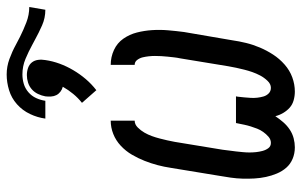

<svg xmlns="http://www.w3.org/2000/svg" viewBox="-180 -694 882 561"><g transform="rotate(-90 260.5 -413.0)"><path d="M274 8Q261 8 248.5 4.5Q236 1 227 -7Q218 -15 211.5 -26Q205 -37 202 -49Q194 -37 184.5 -26Q175 -15 163 -7Q151 1 137.5 4.5Q124 8 111 8Q93 8 77.5 1.5Q62 -5 51.5 -17Q41 -29 34.5 -44.5Q28 -60 24.5 -76.5Q21 -93 20 -110Q19 -127 19.5 -144.5Q20 -162 22.5 -179.5Q25 -197 28 -214L51 -354Q54 -374 59 -393Q64 -412 71.5 -431Q79 -450 89.5 -468Q100 -486 115.5 -500.5Q131 -515 150 -522.5Q169 -530 189 -530V-460Q178 -460 169 -451Q160 -442 154 -431.5Q148 -421 144 -410Q140 -399 137 -387.5Q134 -376 131.5 -365Q129 -354 127 -343L104 -203Q103 -193 101.5 -183Q100 -173 99 -163.5Q98 -154 97 -144Q96 -134 96 -124.5Q96 -115 97 -105.5Q98 -96 100.5 -86.5Q103 -77 108.5 -69.5Q114 -62 124 -62Q134 -62 142 -69Q150 -76 156 -84.5Q162 -93 165.5 -102Q169 -111 172 -120.5Q175 -130 177 -139.5Q179 -149 181 -159L182 -164H260L259 -159Q258 -150 257 -140Q256 -130 255.5 -120.5Q255 -111 256 -102Q257 -93 259.5 -84Q262 -75 268.5 -68.5Q275 -62 285 -62Q296 -62 305.5 -72Q315 -82 321 -93.5Q327 -105 331 -116.5Q335 -128 338 -140Q341 -152 343.5 -163.5Q346 -175 348 -187L371 -327Q373 -336 374 -345.5Q375 -355 376 -364Q377 -373 377.5 -382.5Q378 -392 378 -401Q378 -410 377 -419Q376 -428 374 -436.5Q372 -445 366.5 -452.5Q361 -460 352 -460V-530Q375 -530 395.5 -520.5Q416 -511 428.5 -493Q441 -475 446.5 -453.5Q452 -432 453.5 -409Q455 -386 453 -362.5Q451 -339 448 -316L424 -176Q421 -155 416 -134.5Q411 -114 402.5 -94Q394 -74 382 -55.5Q370 -37 353 -22Q336 -7 315.5 0.5Q295 8 274 8ZM247 -721H195Q198 -744 208.5 -766Q219 -788 237 -804Q255 -820 278 -827Q301 -834 324 -834Q347 -834 369 -826Q391 -818 411 -807L434 -795Q454 -785 476 -776.5Q498 -768 521 -768L513 -721Q489 -721 467.5 -730.5Q446 -740 426 -751L411 -759Q391 -770 369.5 -779Q348 -788 324 -788Q310 -788 296.5 -784Q283 -780 272 -770.5Q261 -761 255 -748Q249 -735 247 -721ZM278 -572 241 -614Q255 -625 267 -639.5Q279 -654 288 -670Q280 -672 273.5 -677Q267 -682 263.5 -689Q260 -696 259.5 -704.5Q259 -713 260 -721Q262 -732 267 -742.5Q272 -753 280.5 -760.5Q289 -768 300 -771.5Q311 -775 322 -775Q333 -775 343 -771.5Q353 -768 359 -760.5Q365 -753 366.5 -742.5Q368 -732 366 -721Q363 -700 355.5 -679.5Q348 -659 336.5 -639.5Q325 -620 310.5 -603Q296 -586 278 -572Z"/></g></svg>

Font: Iosevka Curly Oblique
Style: Regular
Weight: 400
Italic angle: -9°
Monospace: yes
Designer: Belleve Invis
Foundry: Belleve Invis
Version: Version 11.1.0; ttfautohint (v1.8.3)